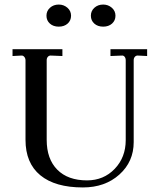

<svg xmlns="http://www.w3.org/2000/svg" viewBox="-20 -813 691 843"><path d="M238 -793Q260 -793 276 -779Q292 -765 292 -744Q292 -723 277 -709.5Q262 -696 238 -696Q214 -696 199 -709.5Q184 -723 184 -744Q184 -765 199.5 -779Q215 -793 238 -793ZM433 -793Q455 -793 471 -779Q487 -765 487 -744Q487 -723 472 -709.5Q457 -696 433 -696Q409 -696 394 -709.5Q379 -723 379 -744Q379 -765 394.5 -779Q410 -793 433 -793ZM35 -567V-597H254V-567L205 -569Q196 -570 190.5 -564Q185 -558 185 -549V-199Q185 -115 231.5 -68Q278 -21 362 -21Q435 -21 483.5 -71.5Q532 -122 532 -198V-548Q532 -558 527 -564Q522 -570 514 -569L465 -567V-597H626V-567L587 -569Q578 -570 572.5 -564Q567 -558 567 -549V-189Q567 -103 504 -46.5Q441 10 344 10Q222 10 157 -43.5Q92 -97 92 -199V-548Q92 -557 86.5 -563.5Q81 -570 73 -569Z"/></svg>

Font: Unna
Style: Regular
Weight: 400
Designer: Jorge de Buen U.
Foundry: Omnibus-Type
Version: Version 2.006;PS 002.006;hotconv 1.0.70;makeotf.lib2.5.58329